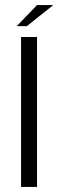

<svg xmlns="http://www.w3.org/2000/svg" viewBox="-20 -737 230 757"><path d="M63 0V-591H126V0ZM46 -634 126 -717H190L86 -634Z"/></svg>

Font: Alumni Sans
Style: Regular
Weight: 400
Designer: Robert E. Leuschke
Foundry: Robert E. Leuschke
Version: Version 1.018